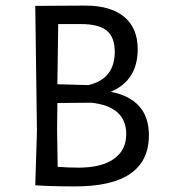

<svg xmlns="http://www.w3.org/2000/svg" viewBox="-20 -662 605 686"><path d="M285 -642Q375 -642 423.5 -602Q472 -562 472 -486Q472 -375 376 -334Q512 -307 512 -179Q512 4 249 4Q162 4 107 0H106L112 -193L106 -641H107ZM269 -576H188L185 -361L296 -358Q390 -380 390 -477Q390 -529 361.5 -552.5Q333 -576 269 -576ZM184 -200 186 -66Q225 -63 261 -63Q342 -63 386.5 -94Q431 -125 431 -183Q431 -281 307 -295L185 -294Z"/></svg>

Font: Alegreya Sans SC
Style: Regular
Weight: 400
Designer: Juan Pablo del Peral
Foundry: Huerta Tipografica
Version: Version 2.007